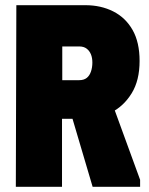

<svg xmlns="http://www.w3.org/2000/svg" viewBox="-20 -720 574 740"><path d="M43 -700H219V0H41ZM309 -700Q369 -700 416.5 -676Q464 -652 491 -604.5Q518 -557 518 -485Q518 -410 487.5 -360.5Q457 -311 409 -286.5Q361 -262 308 -262H131V-700ZM220 -411H285Q303 -411 314 -419.5Q325 -428 330.5 -444Q336 -460 336 -479Q336 -497 330.5 -510.5Q325 -524 314 -532.5Q303 -541 285 -541H220ZM232 -355 401 -353 520 -27V0H337Z"/></svg>

Font: Phudu ExtraBold
Style: Regular
Weight: 800
Version: Version 1.005;gftools[0.9.23]